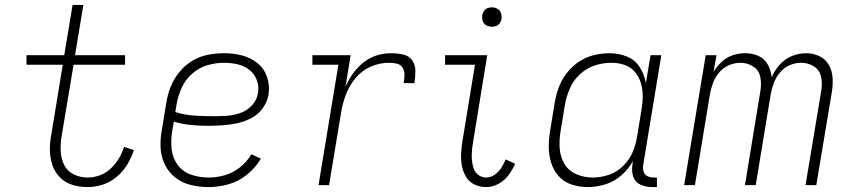

<svg xmlns="http://www.w3.org/2000/svg" viewBox="-20 -755 3496 783"><path d="M337 8Q368 8 399 -2Q430 -12 456 -34Q482 -56 499 -84Q516 -112 526 -143L486 -156Q478 -131 464.5 -108.5Q451 -86 431.5 -67.5Q412 -49 387 -40Q362 -31 337 -31Q307 -31 280.5 -44Q254 -57 241.5 -82.5Q229 -108 227.5 -138Q226 -168 231 -198L280 -491H490V-530H286L320 -735H276L242 -530H88V-491H236L189 -205Q183 -173 183.5 -141.5Q184 -110 194 -81Q204 -52 225 -31Q246 -10 275.5 -1Q305 8 337 8Z M831 8Q871 8 912 -3.5Q953 -15 987.5 -43Q1022 -71 1044 -108L1005 -126Q987 -95 958.5 -72.5Q930 -50 897 -40.5Q864 -31 831 -31Q794 -31 760 -42.5Q726 -54 705 -82Q684 -110 680 -146Q676 -182 682 -219L689 -259Q722 -249 757 -245.5Q792 -242 828 -242Q857 -242 886.5 -244Q916 -246 945.5 -252Q975 -258 1003.5 -272.5Q1032 -287 1051 -313Q1070 -339 1075 -369Q1081 -406 1069 -441Q1057 -476 1029.5 -498Q1002 -520 966.5 -529Q931 -538 894 -538Q861 -538 827.5 -531.5Q794 -525 763.5 -506.5Q733 -488 710.5 -460Q688 -432 675.5 -400Q663 -368 658 -335L640 -225Q633 -188 635 -151.5Q637 -115 652.5 -83.5Q668 -52 695.5 -30.5Q723 -9 758.5 -0.5Q794 8 831 8ZM854 -281Q813 -281 773 -283.5Q733 -286 695 -298L700 -329Q706 -363 720.5 -396Q735 -429 763 -454Q791 -479 825.5 -489Q860 -499 894 -499Q921 -499 948 -493Q975 -487 996 -471Q1017 -455 1027 -429Q1037 -403 1032 -375Q1028 -348 1008 -326Q988 -304 961 -294.5Q934 -285 907.5 -283Q881 -281 854 -281Z M1279 0H1322L1371 -296Q1377 -333 1390.5 -369Q1404 -405 1430 -436.5Q1456 -468 1492.5 -483.5Q1529 -499 1566 -499Q1582 -499 1598 -495.5Q1614 -492 1622 -478.5Q1630 -465 1629.5 -449Q1629 -433 1626 -416H1670Q1674 -441 1674 -466Q1674 -491 1660.5 -509.5Q1647 -528 1623 -533Q1599 -538 1574 -538Q1545 -538 1516 -529Q1487 -520 1462 -500Q1437 -480 1419 -454.5Q1401 -429 1389 -401L1410 -530H1254V-491H1360Z M1963 8Q1988 8 2012.5 -5Q2037 -18 2053.5 -40.5Q2070 -63 2081 -87L2042 -105Q2035 -87 2024.5 -70.5Q2014 -54 1997.5 -42.5Q1981 -31 1963 -31Q1945 -31 1931 -41.5Q1917 -52 1911.5 -68.5Q1906 -85 1904.5 -102.5Q1903 -120 1904.5 -138Q1906 -156 1909 -174L1967 -530H1795V-491H1917L1866 -180Q1862 -155 1860.5 -129.5Q1859 -104 1863.5 -79.5Q1868 -55 1880.5 -34Q1893 -13 1915 -2.5Q1937 8 1963 8ZM1986 -646Q1995 -646 2003.5 -649Q2012 -652 2017.5 -659.5Q2023 -667 2025 -676Q2027 -688 2023.5 -700Q2020 -712 2009.5 -718.5Q1999 -725 1986 -725Q1977 -725 1968.5 -722Q1960 -719 1954.5 -711Q1949 -703 1947 -695Q1945 -682 1948.5 -670Q1952 -658 1963 -652Q1974 -646 1986 -646Z M2377 8Q2412 8 2448 -3Q2484 -14 2513.5 -39.5Q2543 -65 2561 -98L2559 -82Q2555 -57 2562.5 -34.5Q2570 -12 2592 -2Q2614 8 2638 8H2659V-31H2645Q2631 -31 2619.5 -37Q2608 -43 2604.5 -55.5Q2601 -68 2603 -82L2677 -530H2633L2614 -416Q2608 -451 2589 -481Q2570 -511 2536.5 -524.5Q2503 -538 2465 -538Q2433 -538 2401 -530Q2369 -522 2340.5 -503Q2312 -484 2291 -456.5Q2270 -429 2258.5 -398Q2247 -367 2242 -335L2224 -225Q2218 -191 2218 -157Q2218 -123 2227.5 -92Q2237 -61 2258 -37Q2279 -13 2311 -2.5Q2343 8 2377 8ZM2397 -31Q2362 -31 2330.5 -44.5Q2299 -58 2282 -86.5Q2265 -115 2262.5 -149.5Q2260 -184 2266 -219L2284 -329Q2290 -362 2304 -394.5Q2318 -427 2345 -452Q2372 -477 2405.5 -488Q2439 -499 2473 -499Q2501 -499 2526.5 -490.5Q2552 -482 2569 -462Q2586 -442 2593.5 -416.5Q2601 -391 2601 -363Q2601 -335 2596 -307L2578 -197Q2573 -165 2559.5 -133.5Q2546 -102 2520 -77Q2494 -52 2461.5 -41.5Q2429 -31 2397 -31Z M2770 0H2814L2875 -370Q2879 -393 2887.5 -416Q2896 -439 2912.5 -459Q2929 -479 2952.5 -489Q2976 -499 2999 -499Q3028 -499 3051.5 -484Q3075 -469 3080.5 -441Q3086 -413 3081 -384L3018 0H3062L3123 -370Q3127 -393 3135.5 -416Q3144 -439 3160.5 -459Q3177 -479 3200 -489Q3223 -499 3247 -499Q3276 -499 3299.5 -484Q3323 -469 3328.5 -441Q3334 -413 3329 -384L3265 0H3309L3372 -377Q3377 -406 3375.5 -435.5Q3374 -465 3360.5 -489.5Q3347 -514 3321.5 -526Q3296 -538 3267 -538Q3238 -538 3209.5 -526.5Q3181 -515 3160 -491.5Q3139 -468 3127 -440Q3124 -468 3111 -492Q3098 -516 3073 -527Q3048 -538 3019 -538Q2994 -538 2969 -530Q2944 -522 2924 -503.5Q2904 -485 2890 -462L2902 -530H2858Z"/></svg>

Font: Iosevka Sparkle Extralight
Style: Italic
Weight: 200
Italic angle: -9°
Designer: Belleve Invis
Foundry: Belleve Invis
Version: Version 4.5.0; ttfautohint (v1.8.3)